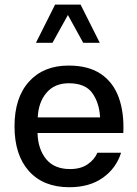

<svg xmlns="http://www.w3.org/2000/svg" viewBox="-20 -801 588 827"><path d="M141.6 -228Q143.6 -158.7 178.7 -115.7Q213.9 -72.8 281.7 -72.8Q327.6 -72.8 357.4 -93.3Q387.2 -113.8 399.4 -143.1H501.5Q480.5 -76.2 423.1 -35.4Q365.7 5.4 278.8 5.4Q167 5.4 104.7 -64Q42.5 -133.3 42.5 -256.8Q42.5 -380.4 105 -449.5Q167.5 -518.6 275.4 -518.6Q361.3 -518.6 414.6 -482.4Q467.8 -446.3 491.5 -381.1Q515.1 -315.9 511.2 -228ZM142.6 -295.4H411.1Q407.7 -358.4 377.4 -400.4Q347.2 -442.4 276.4 -442.4Q215.3 -442.4 180.4 -401.6Q145.5 -360.8 142.6 -295.4ZM409.7 -616.7H338.4L272.5 -736.3L206.1 -616.7H134.8L217.3 -781.2H327.1Z"/></svg>

Font: Estedad-FD Medium
Style: Regular
Weight: 500
Designer: Amin Abedi
Version: Version 7.3